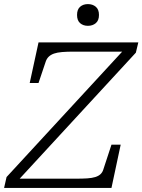

<svg xmlns="http://www.w3.org/2000/svg" viewBox="-41 -917 695 937"><path d="M24 -45H329Q361 -45 384.5 -46.5Q408 -48 424 -53Q440 -58 449.5 -67Q459 -76 463 -89L503 -211H548L503 0H-21L-9 -53L571 -682L581 -665H318Q286 -665 262 -663Q238 -661 222.5 -655.5Q207 -650 197 -640.5Q187 -631 182 -616L147 -512H104L147 -710H634L622 -660L31 -19ZM388 -791Q411 -791 426.5 -804Q442 -817 442 -844Q442 -871 426.5 -884Q411 -897 388 -897Q365 -897 350 -884Q335 -871 335 -844Q335 -817 350 -804Q365 -791 388 -791Z"/></svg>

Font: Roboto Serif 20pt ExtraLight
Style: Italic
Weight: 250
Italic angle: -10°
Version: Version 1.007